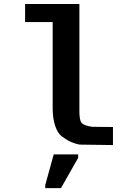

<svg xmlns="http://www.w3.org/2000/svg" viewBox="-20 -745 640 986"><path d="M454.1 -93.8 560.1 -92.8V0L389.6 -2.4Q341.3 -10.7 296.4 -45.4Q275.4 -61.5 262.7 -100.6Q251.5 -133.8 250.5 -183.6V-631.8H108.9V-724.6H387.7V-168Q388.7 -126 398.9 -114.3Q412.1 -99.1 454.1 -93.8ZM457 -92.8ZM387.7 -168ZM392.1 0ZM250.5 -183.6ZM212.4 221.2V205.1L255.9 47.9H381.3V65.9L293 221.2Z"/></svg>

Font: Liberation Mono
Style: Bold
Weight: 700
Monospace: yes
Designer: Steve Matteson
Foundry: Ascender Corporation
Version: Version 2.1.5